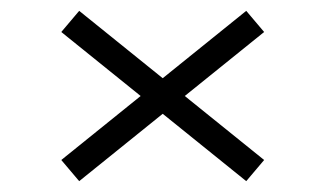

<svg xmlns="http://www.w3.org/2000/svg" viewBox="-20 -477 600 354"><path d="M93 -418 126 -457 467 -182 434 -143ZM434 -457 467 -418 126 -143 93 -182Z"/></svg>

Font: Kalnia SemiExpanded SemiBold
Style: Regular
Weight: 600
Width: 6
Designer: Frida Medrano
Foundry: Frida Medrano
Version: Version 1.105